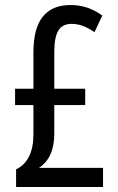

<svg xmlns="http://www.w3.org/2000/svg" viewBox="-20 -744 469 764"><path d="M261 -724C162 -724 113 -662 113 -536V-391H40V-326H113V-211C113 -137 89 -92 44 -70V0H390V-76H135C176 -103 196 -148 196 -212V-326H319V-391H196V-536C196 -615 216 -649 265 -649C295 -649 322 -639 356 -616L387 -682C349 -710 308 -724 261 -724Z"/></svg>

Font: Noto Sans Thai Looped ExtraCondensed
Style: Regular
Weight: 400
Width: 2
Designer: Sasikarn Vongin, Ben Mitchell
Foundry: The Fontpad Ltd
Version: Version 1.001